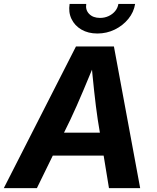

<svg xmlns="http://www.w3.org/2000/svg" viewBox="-44 -966 806 986"><path d="M-24.4 0 346.2 -727.5H541L675.8 0H515.6L458 -351.6Q448.2 -417.5 439.5 -498.3Q430.7 -579.1 422.4 -674.3H456.1Q417.5 -581.1 383.5 -500.5Q349.6 -419.9 317.4 -351.6L145.5 0ZM159.7 -167 179.2 -284.7H565.9L546.4 -167ZM456.1 -793.9Q408.7 -793.9 374 -814.2Q339.4 -834.5 323 -868.9Q306.6 -903.3 313.5 -945.8H398.9Q394 -914.6 414.1 -894.3Q434.1 -874 469.7 -874Q493.2 -874 513.4 -883.3Q533.7 -892.6 547.1 -908.7Q560.5 -924.8 564 -945.8H649.9Q643.1 -903.3 615 -868.9Q586.9 -834.5 545.4 -814.2Q503.9 -793.9 456.1 -793.9Z"/></svg>

Font: Inter 17pt
Style: Bold Italic
Weight: 700
Italic angle: -9.3988°
Version: Version 4.001;git-66647c0bb